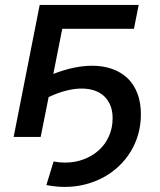

<svg xmlns="http://www.w3.org/2000/svg" viewBox="-20 -552 646 774"><path d="M35 0 140 -532H539L520 -436H231L195 -254Q280 -287 351 -287Q395.5 -287 431.8 -274.2Q468 -261.5 494 -236.8Q520 -212 534 -175.2Q548 -138.5 548 -91Q548 -49 537.2 -11Q526.5 27 506.5 59.5Q486.5 92 458.8 118.2Q431 144.5 396.8 163Q362.5 181.5 323.2 191.5Q284 201.5 241 201.5Q205.5 201.5 167 194L196 99Q219.5 103.5 242 103.5Q282.5 103.5 317.5 90.2Q352.5 77 378.5 53.5Q404.5 30 419.2 -3Q434 -36 434 -75Q434 -104.5 425 -126.8Q416 -149 399.8 -164.2Q383.5 -179.5 360.5 -187.2Q337.5 -195 309.5 -195Q280 -195 246.5 -186.5Q213 -178 176 -160.5L144 0Z"/></svg>

Font: Argentum Sans
Style: Italic
Weight: 400
Italic angle: -11.3099°
Designer: Julieta Ulanovsky, Owen Earl, Rasmus Andersson, Cristiano Sobral
Foundry: The Argentum Sans Project Authors
Version: Version 3.131; ttfautohint (v1.8.4.7-5d5b-dirty)